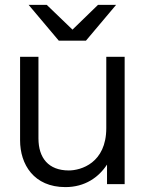

<svg xmlns="http://www.w3.org/2000/svg" viewBox="-20 -752 591 784"><path d="M137 -187V-520H62V-179C62 -81 118 12 247 12C327 12 383 -28 417 -80V0H489V-520H414V-229C414 -86 310 -56 261 -56C178 -56 137 -107 137 -187ZM97 -732 220 -586H331L454 -732H380L276 -631L171 -732Z"/></svg>

Font: Aspekta 350
Style: Regular
Weight: 350
Designer: Ivo Dolenc
Version: Version 2.000